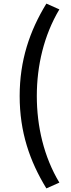

<svg xmlns="http://www.w3.org/2000/svg" viewBox="-20 -845 396 1064"><path d="M237 199 309 167C223 24 184 -145 184 -313C184 -480 223 -649 309 -793L237 -825C144 -673 89 -510 89 -313C89 -114 144 47 237 199Z"/></svg>

Font: Noto Sans TC Medium
Style: Regular
Weight: 500
Designer: Ryoko NISHIZUKA 西塚涼子 (kana, bopomofo & ideographs); Paul D. Hunt (Latin, Greek & Cyrillic); Sandoll Communications 산돌커뮤니
Foundry: Adobe
Version: Version 2.004;hotconv 1.0.118;makeotfexe 2.5.65603